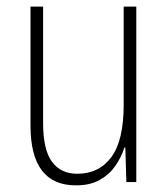

<svg xmlns="http://www.w3.org/2000/svg" viewBox="-20 -549 507 579"><path d="M391 -529V0H361L358 -104H355Q346 -75 328 -49Q310 -23 281 -6.5Q252 10 209 10Q72 10 72 -170V-529H110V-178Q110 -98 136.5 -61.5Q163 -25 213 -25Q279 -25 316 -75.5Q353 -126 353 -233V-529Z"/></svg>

Font: Noto Sans Khmer Condensed ExtraLight
Style: Regular
Weight: 200
Width: 3
Designer: Danh Hong and the Monotype Design Team
Foundry: Monotype Imaging Inc.
Version: Version 2.004; ttfautohint (v1.8.4.7-5d5b)